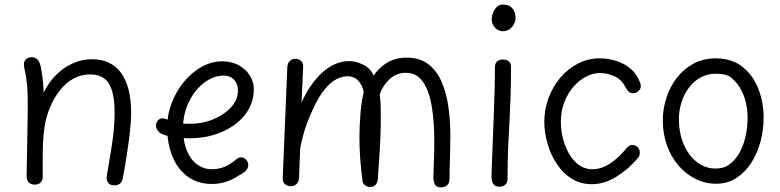

<svg xmlns="http://www.w3.org/2000/svg" viewBox="-20 -798 3398 836"><path d="M101 -338Q101 -402 97 -437Q93 -472 88.5 -489.5Q84 -507 84 -518Q84 -531 93.5 -540Q103 -549 118 -549Q133 -549 143 -539Q153 -529 157 -509Q161 -490 165 -461Q169 -432 170 -395Q194 -443 227.5 -475Q261 -507 300 -523.5Q339 -540 380 -540Q465 -540 508 -479.5Q551 -419 551 -306Q551 -266 545 -217Q539 -168 531 -116.5Q523 -65 514 -19Q511 -6 502 1.5Q493 9 479 9Q457 9 449.5 -4Q442 -17 445 -33Q456 -95 467.5 -169Q479 -243 479 -308Q479 -393 454.5 -433.5Q430 -474 372 -474Q333 -474 299.5 -455.5Q266 -437 241 -405Q216 -373 198.5 -332Q181 -291 174 -245Q169 -212 167.5 -179.5Q166 -147 166 -110.5Q166 -74 166 -29Q166 -13 157 -3.5Q148 6 131 6Q121 6 112.5 1.5Q104 -3 100 -11Q96 -19 96 -30Q96 -58 97 -96Q98 -134 98.5 -177Q99 -220 100 -261.5Q101 -303 101 -338Z M676 -220Q668 -227 663.5 -235Q659 -243 659 -253Q660 -267 670 -276Q680 -285 694 -282Q704 -280 716 -274.5Q728 -269 749 -264Q770 -259 807 -259Q862 -259 909.5 -279Q957 -299 986.5 -331.5Q1016 -364 1016 -404Q1016 -433 999 -451Q982 -469 954 -469Q920 -469 888 -450.5Q856 -432 831 -400.5Q806 -369 791.5 -328Q777 -287 777 -242Q777 -182 794 -141.5Q811 -101 839.5 -81Q868 -61 901 -61Q931 -61 956 -71Q981 -81 1007 -103Q1014 -108 1018.5 -110.5Q1023 -113 1029 -113Q1038 -113 1045.5 -108Q1053 -103 1057 -95.5Q1061 -88 1061 -79Q1061 -67 1052 -56.5Q1043 -46 1020 -34Q990 -14 961.5 -5.5Q933 3 903 3Q843 3 799 -28Q755 -59 731.5 -115Q708 -171 708 -244Q708 -300 728 -351Q748 -402 782 -443Q816 -484 859 -507.5Q902 -531 947 -531Q987 -531 1017.5 -515Q1048 -499 1066.5 -471.5Q1085 -444 1085 -408Q1085 -348 1048 -300Q1011 -252 947.5 -224Q884 -196 805 -196Q783 -196 762.5 -198Q742 -200 725 -203Q708 -206 695.5 -210.5Q683 -215 676 -220Z M1901 18Q1879 18 1873 3.5Q1867 -11 1867 -24Q1867 -42 1869 -87.5Q1871 -133 1871 -185Q1871 -271 1859.5 -337.5Q1848 -404 1821 -442.5Q1794 -481 1748 -481Q1706 -481 1676.5 -453.5Q1647 -426 1633 -387Q1636 -369 1637 -346.5Q1638 -324 1638 -301Q1638 -278 1638 -259Q1637 -200 1633.5 -143Q1630 -86 1625 -17Q1624 -4 1616 6Q1608 16 1594 16Q1580 16 1570.5 9.5Q1561 3 1559 -7Q1552 -59 1548.5 -106Q1545 -153 1545 -200Q1545 -221 1546 -245.5Q1547 -270 1549 -297Q1551 -324 1554.5 -349.5Q1558 -375 1564 -396Q1559 -426 1540.5 -446Q1522 -466 1493 -466Q1472 -466 1446.5 -454Q1421 -442 1394 -409.5Q1367 -377 1339 -315Q1315 -261 1303.5 -221Q1292 -181 1287 -152L1282 -23Q1281 -6 1271 3.5Q1261 13 1246 13Q1237 13 1228.5 9Q1220 5 1215.5 -2.5Q1211 -10 1211 -22L1231 -506Q1232 -523 1242 -532.5Q1252 -542 1267 -542Q1281 -542 1291 -532.5Q1301 -523 1300 -506L1293 -352Q1310 -390 1332.5 -423Q1355 -456 1381 -480Q1407 -504 1437 -518Q1467 -532 1501 -532Q1530 -532 1562 -516Q1594 -500 1607 -469Q1632 -506 1668 -526.5Q1704 -547 1750 -547Q1808 -547 1845 -518.5Q1882 -490 1903 -441.5Q1924 -393 1932.5 -332Q1941 -271 1941 -205Q1941 -197 1940.5 -174.5Q1940 -152 1939.5 -123Q1939 -94 1938 -65Q1937 -36 1937 -16Q1937 -1 1927.5 8Q1918 17 1901 18Z M2135 -506Q2135 -517 2139.5 -524.5Q2144 -532 2152 -535.5Q2160 -539 2169 -539Q2185 -539 2195 -531Q2205 -523 2205 -506Q2205 -432 2203 -374Q2201 -316 2198 -263.5Q2195 -211 2192.5 -153Q2190 -95 2190 -20Q2190 -3 2180 6Q2170 15 2155 15Q2140 15 2132.5 8Q2125 1 2122.5 -9.5Q2120 -20 2120 -31Q2120 -41 2121.5 -78Q2123 -115 2125 -168.5Q2127 -222 2129.5 -283Q2132 -344 2133.5 -402.5Q2135 -461 2135 -506ZM2121 -714Q2121 -728 2127 -743Q2133 -758 2143.5 -768Q2154 -778 2168 -778Q2193 -778 2205 -767.5Q2217 -757 2221 -743.5Q2225 -730 2225 -721Q2225 -698 2209 -680Q2193 -662 2170 -662Q2150 -662 2135.5 -677.5Q2121 -693 2121 -714Z M2557 4Q2508 4 2470 -19.5Q2432 -43 2405.5 -82.5Q2379 -122 2364.5 -170.5Q2350 -219 2350 -268Q2350 -322 2368.5 -371.5Q2387 -421 2420 -460Q2453 -499 2497 -521.5Q2541 -544 2591 -544Q2628 -544 2663 -533Q2698 -522 2725 -499.5Q2752 -477 2766 -441Q2768 -437 2769 -433Q2770 -429 2770 -424Q2770 -414 2765 -407Q2760 -400 2752.5 -396Q2745 -392 2736 -392Q2726 -392 2718.5 -398Q2711 -404 2704 -418Q2686 -452 2655.5 -466Q2625 -480 2592 -480Q2563 -480 2533 -465Q2503 -450 2478 -421.5Q2453 -393 2437.5 -354Q2422 -315 2422 -267Q2422 -218 2438.5 -170.5Q2455 -123 2485.5 -92.5Q2516 -62 2558 -61Q2601 -61 2640 -88.5Q2679 -116 2709 -154Q2716 -161 2721 -164Q2726 -167 2732 -167Q2742 -167 2749.5 -162.5Q2757 -158 2761.5 -150.5Q2766 -143 2766 -134Q2766 -128 2764 -121Q2762 -114 2755 -107Q2715 -60 2663 -28Q2611 4 2557 4Z M3097 -544Q3120 -544 3141.5 -539.5Q3163 -535 3181.5 -526.5Q3200 -518 3214 -506Q3260 -469 3282.5 -410Q3305 -351 3305 -287Q3305 -232 3291 -180.5Q3277 -129 3250.5 -88Q3224 -47 3185.5 -22.5Q3147 2 3099 2Q3051 2 3008.5 -19Q2966 -40 2934 -77.5Q2902 -115 2884 -165Q2866 -215 2866 -273Q2866 -324 2881.5 -372Q2897 -420 2927 -459Q2957 -498 3000 -521Q3043 -544 3097 -544ZM2936 -279Q2936 -220 2956.5 -171Q2977 -122 3013.5 -93Q3050 -64 3097 -64Q3132 -64 3158 -83.5Q3184 -103 3201.5 -136Q3219 -169 3227 -207.5Q3235 -246 3235 -283Q3235 -347 3213 -394.5Q3191 -442 3154 -467Q3140 -473 3125 -475Q3110 -477 3097 -477Q3059 -477 3029 -460Q2999 -443 2978 -414Q2957 -385 2946.5 -350Q2936 -315 2936 -279Z"/></svg>

Font: Playpen Sans Light
Style: Regular
Weight: 300
Designer: Laura Meseguer, Veronika Burian, José Scaglione
Foundry: TypeTogether
Version: Version 1.001